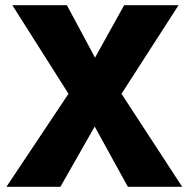

<svg xmlns="http://www.w3.org/2000/svg" viewBox="-20 -720 726 740"><path d="M458.5 -700 346.3 -497.8 237.8 -700H27.5L244 -358.5L4.7 0H212.8L345 -232.3L472.8 0H682.2L448.3 -358.5L668.2 -700Z"/></svg>

Font: Jost* Book
Style: Regular
Weight: 400
Version: Version 3.000